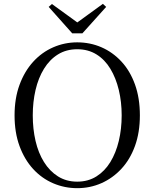

<svg xmlns="http://www.w3.org/2000/svg" viewBox="-20 -966 807 1002"><path d="M251 -945 411 -829H356L517 -946L534 -930L410 -792H357L234 -930ZM383 16Q317 16 257.5 -9.5Q198 -35 153 -84Q108 -133 82 -203.5Q56 -274 56 -364Q56 -453 82 -523.5Q108 -594 153 -643.5Q198 -693 257.5 -719Q317 -745 383 -745Q450 -745 509 -719.5Q568 -694 613.5 -645Q659 -596 684.5 -525Q710 -454 710 -364Q710 -275 684.5 -204.5Q659 -134 613.5 -85Q568 -36 509 -10Q450 16 383 16ZM383 -18Q440 -18 483.5 -45.5Q527 -73 556 -120.5Q585 -168 600 -230.5Q615 -293 615 -364Q615 -434 600 -496.5Q585 -559 556 -607Q527 -655 483.5 -682Q440 -709 383 -709Q326 -709 282.5 -682Q239 -655 209.5 -607Q180 -559 165.5 -496.5Q151 -434 151 -364Q151 -293 165.5 -230.5Q180 -168 209.5 -120.5Q239 -73 282.5 -45.5Q326 -18 383 -18Z"/></svg>

Font: Noto Serif TC
Style: Regular
Weight: 400
Designer: Ryoko NISHIZUKA  (kana & ideographs); Frank Grießhammer (Latin, Greek & Cyrillic); Wenlong ZHANG  (bopomofo); Sandoll Co
Foundry: Adobe
Version: Version 2.003-H1;hotconv 1.1.1;makeotfexe 2.6.0